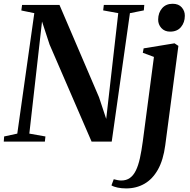

<svg xmlns="http://www.w3.org/2000/svg" viewBox="-34 -770 1035 1044"><path d="M-13.5 0 -11.5 -28 60 -43.5 152.5 -698.5 82 -713 86 -743H289.5L504.5 -241L543.5 -123.5L609 -698.5L527 -713.5L530.5 -743H750.5L748 -713.5L672.5 -698.5L573.5 0H464L235.5 -528L194.5 -653L125.5 -43.5L213 -28L210 0ZM864.5 20Q854 100 824.8 152Q795.5 204 751.5 229.2Q707.5 254.5 652 254.5Q627 254.5 605.5 250Q584 245.5 572 238L584.5 204.5Q593 207 604.2 209.2Q615.5 211.5 625.5 211.5Q653 211.5 672.2 197.8Q691.5 184 704.8 157Q718 130 726.8 90.2Q735.5 50.5 742.5 -1.5L803 -460.5L742.5 -483L747 -507L915 -534.5L936 -520.5ZM891 -598Q861 -598 843.2 -617.8Q825.5 -637.5 826 -664.5Q826.5 -701 847.5 -725.2Q868.5 -749.5 904.5 -749.5Q937.5 -749.5 954.5 -729.5Q971.5 -709.5 971 -684Q971 -648 950.2 -623Q929.5 -598 891 -598Z"/></svg>

Font: Merriweather 96pt SemiBold
Style: Italic
Weight: 600
Italic angle: -7.8°
Version: Version 2.101